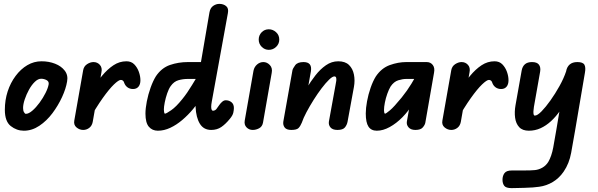

<svg xmlns="http://www.w3.org/2000/svg" viewBox="-20 -670 3086 990"><path d="M103 4Q66 4 35.5 -20Q5 -44 5 -104Q5 -154 19.5 -198.5Q34 -243 60.5 -278.5Q87 -314 121 -334Q155 -354 194 -354Q232 -354 264 -341.5Q296 -329 314 -305.5Q332 -282 326 -250Q320 -213 300 -169.5Q280 -126 250.5 -86.5Q221 -47 183 -21.5Q145 4 103 4ZM113 -83Q128 -83 147 -99.5Q166 -116 184 -140.5Q202 -165 215 -191Q228 -217 231 -236Q233 -250 220 -257Q207 -264 192 -264Q176 -264 159.5 -248Q143 -232 129.5 -207.5Q116 -183 107.5 -157.5Q99 -132 99 -113Q99 -99 104 -91Q109 -83 113 -83Z M666 -211Q649 -211 637 -220Q625 -229 620 -244Q619 -249 614.5 -253.5Q610 -258 603 -258Q592 -258 567.5 -234.5Q543 -211 509.5 -164Q476 -117 436 -46L446 -201Q477 -244 505.5 -278.5Q534 -313 565 -333.5Q596 -354 632 -354Q657 -354 672.5 -338Q688 -322 696 -299.5Q704 -277 704 -256Q704 -235 694 -223Q684 -211 666 -211ZM409 0Q390 0 374.5 -13Q359 -26 363 -48L409 -309Q413 -329 429.5 -339.5Q446 -350 462 -350Q482 -350 495 -335.5Q508 -321 503 -297L458 -41Q454 -21 440 -10.5Q426 0 409 0Z M1069 0Q1030 0 1010.5 -32Q991 -64 988.5 -118Q986 -172 997 -238L1060 -606Q1064 -629 1079 -639.5Q1094 -650 1111 -650Q1132 -650 1146 -638.5Q1160 -627 1155 -602L1072 -146Q1069 -130 1069 -119.5Q1069 -109 1071.5 -104Q1074 -99 1078 -99Q1084 -99 1089 -102Q1094 -105 1096 -108L1111 -129Q1118 -139 1126.5 -146Q1135 -153 1144 -153Q1161 -153 1173.5 -143Q1186 -133 1186 -113Q1186 -103 1183 -89Q1180 -75 1165 -57Q1143 -30 1121 -15Q1099 0 1069 0ZM794 4Q765 4 747.5 -16.5Q730 -37 730 -84Q730 -111 737 -147Q744 -183 756.5 -218Q769 -253 784 -277Q813 -320 856.5 -335Q900 -350 949 -350H1065L1045 -263H948Q924 -263 900.5 -256.5Q877 -250 860 -226Q850 -212 842 -188.5Q834 -165 829.5 -142Q825 -119 825 -106Q825 -102 826 -93Q827 -84 831 -84Q837 -84 862.5 -101.5Q888 -119 920 -159Q946 -191 970.5 -232Q995 -273 1016 -307H1095Q1085 -273 1064 -235.5Q1043 -198 1018.5 -164Q994 -130 975 -107Q950 -77 920 -51.5Q890 -26 858 -11Q826 4 794 4Z M1283 0Q1264 0 1251 -13.5Q1238 -27 1242 -49L1287 -305Q1291 -325 1305.5 -337.5Q1320 -350 1338 -350Q1357 -350 1371.5 -334.5Q1386 -319 1381 -294L1336 -37Q1332 -17 1316 -8.5Q1300 0 1283 0ZM1366 -413Q1345 -413 1329.5 -428.5Q1314 -444 1314 -466Q1314 -488 1329 -503.5Q1344 -519 1366 -519Q1387 -519 1403.5 -504Q1420 -489 1420 -466Q1420 -444 1404 -428.5Q1388 -413 1366 -413Z M1720 0Q1695 0 1684 -13Q1673 -26 1676 -44L1710 -231Q1713 -244 1714 -254Q1715 -264 1713 -270Q1711 -276 1704 -276Q1694 -276 1676.5 -259Q1659 -242 1638.5 -215Q1618 -188 1597.5 -155.5Q1577 -123 1560.5 -92Q1544 -61 1536 -37L1525 -155Q1541 -182 1561.5 -216Q1582 -250 1606.5 -281.5Q1631 -313 1660.5 -333.5Q1690 -354 1724 -354Q1760 -354 1779.5 -335Q1799 -316 1805 -285.5Q1811 -255 1805 -222L1772 -42Q1769 -26 1758.5 -13Q1748 0 1720 0ZM1482 0Q1457 0 1447.5 -13Q1438 -26 1441 -44L1488 -308Q1490 -317 1502 -333.5Q1514 -350 1545 -350Q1591 -350 1583 -302L1536 -37Q1529 -20 1519.5 -10Q1510 0 1482 0Z M1923 4Q1894 4 1880 -17Q1866 -38 1866 -85Q1866 -112 1872.5 -147.5Q1879 -183 1891 -217.5Q1903 -252 1918 -276Q1947 -319 1990 -334.5Q2033 -350 2075 -350H2161V-263H2075Q2056 -263 2033.5 -256Q2011 -249 1994 -224Q1985 -209 1977 -186.5Q1969 -164 1964.5 -141Q1960 -118 1960 -102Q1960 -98 1961 -91Q1962 -84 1966 -84Q1970 -84 1990.5 -101Q2011 -118 2051 -167Q2080 -203 2101.5 -238.5Q2123 -274 2142 -308H2210Q2197 -279 2179.5 -250Q2162 -221 2144 -192Q2126 -163 2108 -134Q2086 -97 2055 -65.5Q2024 -34 1989.5 -15Q1955 4 1923 4ZM2122 0Q2098 0 2086.5 -13.5Q2075 -27 2078 -44L2115 -252V-350H2180Q2200 -350 2211.5 -335Q2223 -320 2218 -295L2173 -37Q2171 -26 2160 -13Q2149 0 2122 0Z M2564 -211Q2547 -211 2535 -220Q2523 -229 2518 -244Q2517 -249 2512.5 -253.5Q2508 -258 2501 -258Q2490 -258 2465.5 -234.5Q2441 -211 2407.5 -164Q2374 -117 2334 -46L2344 -201Q2375 -244 2403.5 -278.5Q2432 -313 2463 -333.5Q2494 -354 2530 -354Q2555 -354 2570.5 -338Q2586 -322 2594 -299.5Q2602 -277 2602 -256Q2602 -235 2592 -223Q2582 -211 2564 -211ZM2307 0Q2288 0 2272.5 -13Q2257 -26 2261 -48L2307 -309Q2311 -329 2327.5 -339.5Q2344 -350 2360 -350Q2380 -350 2393 -335.5Q2406 -321 2401 -297L2356 -41Q2352 -21 2338 -10.5Q2324 0 2307 0Z M2571 257Q2571 237 2581 223Q2591 209 2619 209Q2625 209 2641.5 209Q2658 209 2677.5 209Q2697 209 2714 208.5Q2731 208 2738 207Q2758 205 2776.5 194.5Q2795 184 2807 165Q2824 136 2832.5 91Q2841 46 2849 -3L2899 -302Q2903 -325 2917.5 -337.5Q2932 -350 2957 -350Q2986 -350 2993.5 -336Q3001 -322 2996 -295L2945 5Q2935 63 2925 118Q2915 173 2887 214Q2864 248 2831 268Q2798 288 2760 293Q2748 295 2727.5 296.5Q2707 298 2684.5 298.5Q2662 299 2643.5 299.5Q2625 300 2618 300Q2589 300 2580 288Q2571 276 2571 257ZM2707 4Q2674 4 2657 -14.5Q2640 -33 2636 -63Q2632 -93 2638 -127L2670 -307Q2674 -328 2687 -339Q2700 -350 2723 -350Q2749 -350 2759 -336.5Q2769 -323 2765 -300L2733 -119Q2731 -107 2730.5 -96.5Q2730 -86 2731.5 -80Q2733 -74 2738 -74Q2751 -74 2772.5 -96Q2794 -118 2818.5 -152.5Q2843 -187 2865 -226.5Q2887 -266 2899 -302L2911 -172Q2892 -134 2869.5 -101.5Q2847 -69 2821.5 -45.5Q2796 -22 2767.5 -9Q2739 4 2707 4Z"/></svg>

Font: Edu QLD Beginners
Style: Regular
Weight: 400
Designer: Tina and Corey Anderson
Foundry: Google for Education
Version: Version 1.001